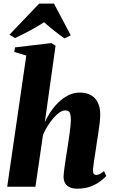

<svg xmlns="http://www.w3.org/2000/svg" viewBox="-20 -1062 640 1092"><path d="M419 11Q394 11 376.5 3Q359 -5 350.2 -20.5Q341.5 -36 341.5 -58Q341.5 -67.5 343.8 -85.8Q346 -104 349.2 -126.8Q352.5 -149.5 356.2 -173Q360 -196.5 363 -216.5Q366.5 -239.5 370 -263Q373.5 -286.5 376.5 -308.2Q379.5 -330 381.2 -348.5Q383 -367 383 -380.5Q382.5 -400 380 -411.8Q377.5 -423.5 370.5 -428.8Q363.5 -434 351 -434Q335 -434 317.2 -421.5Q299.5 -409 282.2 -388.5Q265 -368 249.8 -343.5Q234.5 -319 224.5 -294.5L181.5 0H21L129.5 -746L61 -766.5L65.5 -792.5L272 -817L296 -802L235 -367.5Q248 -396 267.5 -425.5Q287 -455 312.8 -480Q338.5 -505 368.8 -520.2Q399 -535.5 433.5 -535.5Q471.5 -535.5 497.2 -520.8Q523 -506 536.5 -478.5Q550 -451 550 -413Q550 -389.5 546.8 -361Q543.5 -332.5 538.8 -303.2Q534 -274 530 -247Q527.5 -228.5 524.2 -207.5Q521 -186.5 517.8 -165.8Q514.5 -145 512 -126.8Q509.5 -108.5 508.5 -95.5Q508.5 -77.5 514.5 -72.2Q520.5 -67 527 -67Q535.5 -67 546.5 -71.8Q557.5 -76.5 571.5 -89L584.5 -61Q574.5 -50 552.8 -32.8Q531 -15.5 498 -2.2Q465 11 419 11ZM34 -865 203 -1041.5H287L382.5 -861L347 -843.5Q315.5 -865.5 285.8 -889.2Q256 -913 230.5 -935.5Q192.5 -910.5 149.2 -887.5Q106 -864.5 65.5 -845.5Z"/></svg>

Font: Merriweather 96pt Black
Style: Italic
Weight: 900
Italic angle: -7.8°
Version: Version 2.101